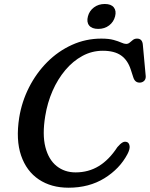

<svg xmlns="http://www.w3.org/2000/svg" viewBox="-20 -904 734 940"><path d="M603 -208Q612.5 -203.5 614.5 -188.5Q616.5 -173.5 604 -149.5Q566 -77.5 491 -31.2Q416 15 315.5 15Q230.5 15 170 -25.5Q109.5 -66 83.2 -142.8Q57 -219.5 74 -328Q86.5 -406 122 -476Q157.5 -546 211 -599.8Q264.5 -653.5 332.2 -684.2Q400 -715 476 -715Q513 -715 536.2 -708.5Q559.5 -702 573.8 -695.5Q588 -689 597.5 -689Q607.5 -689 615 -695.5Q622.5 -702 630.8 -708.5Q639 -715 651 -715Q677.5 -715 679.5 -683L693.5 -530.5Q694 -515.5 685 -507.5Q676 -499.5 663.5 -499.5Q640.5 -499.5 632.5 -525.5L620.5 -562.5Q605.5 -609.5 572.8 -632.5Q540 -655.5 483.5 -655.5Q430 -655.5 383.5 -630.2Q337 -605 299.8 -560.8Q262.5 -516.5 237.2 -458.8Q212 -401 201.5 -336Q186.5 -245 202.2 -183.8Q218 -122.5 257 -91.2Q296 -60 350 -60Q413.5 -60 464 -91Q514.5 -122 554.5 -183.5Q568.5 -200 579.8 -206.5Q591 -213 603 -208ZM461 -762.5Q430 -762.5 416.5 -779.2Q403 -796 410.5 -824Q417.5 -851 440 -867.8Q462.5 -884.5 493 -884.5Q524 -884.5 537.2 -867.8Q550.5 -851 543.5 -824Q536.5 -796.5 514.2 -779.5Q492 -762.5 461 -762.5Z"/></svg>

Font: Fraunces 9pt SuperSoft
Style: Italic
Weight: 400
Italic angle: -16°
Version: Version 1.000;[b76b70a41]